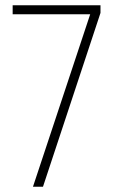

<svg xmlns="http://www.w3.org/2000/svg" viewBox="-20 -708 437 728"><path d="M105 0 322 -654H28V-688H361V-659L143 0Z"/></svg>

Font: Saira Thin Condensed
Style: Regular
Weight: 100
Width: 3
Version: Version 1.101